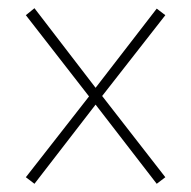

<svg xmlns="http://www.w3.org/2000/svg" viewBox="-20 -598 465 468"><path d="M43 -166 64 -150 213 -343 362 -150 383 -166 229 -364 383 -561 362 -577 213 -384 64 -578 43 -561 197 -363Z"/></svg>

Font: Noto Serif Sinhala ExtraCondensed Thin
Style: Regular
Weight: 100
Width: 2
Designer: Jelle Bosma - Monotype Design Team
Foundry: Monotype Imaging Inc.
Version: Version 2.007